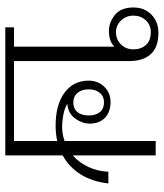

<svg xmlns="http://www.w3.org/2000/svg" viewBox="32 -634 603 706"><g transform="rotate(90 333.0 -281.5)"><path d="M101 -563Q154 -563 179.5 -535Q205 -507 205 -457V-32H499V-191Q472 -185 443 -185Q365 -185 321 -218Q277 -251 277 -306Q277 -341 299.5 -364Q322 -387 356 -387Q392 -387 413.5 -366.5Q435 -346 435 -310Q435 -283 416.5 -257Q398 -231 362 -228Q379 -218 402 -213.5Q425 -209 447 -209Q474 -209 499 -218V-553H552V-248Q578 -271 594 -304.5Q610 -338 612 -379H655Q648 -318 621 -276Q594 -234 552 -211V0H81V-32H152V-401Q132 -381 94 -381Q63 -381 35.5 -403Q8 -425 8 -471Q8 -512 34.5 -537.5Q61 -563 101 -563ZM99 -407Q126 -407 144 -425.5Q162 -444 162 -471Q162 -499 146 -517Q130 -535 99 -535Q72 -535 55 -516.5Q38 -498 38 -471Q38 -444 56 -425.5Q74 -407 99 -407ZM357 -250Q380 -250 392.5 -265Q405 -280 405 -307Q405 -333 392.5 -348Q380 -363 357 -363Q335 -363 322 -347.5Q309 -332 309 -307Q309 -281 322 -265.5Q335 -250 357 -250Z"/></g></svg>

Font: Taviraj ExtraLight
Style: Regular
Weight: 200
Designer: Katatrad Team
Foundry: CadsonDemak
Version: Version 1.030